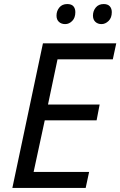

<svg xmlns="http://www.w3.org/2000/svg" viewBox="-20 -928 594 948"><path d="M41 0 192 -714H554L537 -635H264L217 -412H472L457 -334H201L146 -79H420L403 0ZM481 -809Q463 -809 451 -820Q439 -831 439 -851Q439 -874 453 -891Q467 -908 492 -908Q512 -908 522 -897Q532 -886 532 -868Q532 -840 516 -824.5Q500 -809 481 -809ZM302 -809Q283 -809 271 -820Q259 -831 259 -851Q259 -874 273 -891Q287 -908 312 -908Q333 -908 342.5 -897Q352 -886 352 -868Q352 -840 336.5 -824.5Q321 -809 302 -809Z"/></svg>

Font: BC Sans
Style: Italic
Weight: 400
Italic angle: -12°
Designer: Monotype Design Team
Designer: Province of B.C.
Foundry: Monotype Imaging Inc.
Version: Version 2.000;GOOG;noto-source:20170915:90ef993387c0